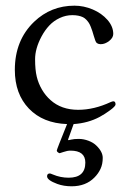

<svg xmlns="http://www.w3.org/2000/svg" viewBox="-20 -422 452 673"><path d="M32 -177Q32 -280.8 99.6 -345.7Q158.7 -402.1 241 -402.1Q273.7 -402.1 305.1 -388.8Q336.4 -375.5 356.7 -352.3Q377 -329.1 377 -303Q377 -289.6 362.5 -278.3Q348.1 -267.1 333 -267.1Q317.9 -267.1 314 -280Q311.5 -286.6 308.5 -296.9Q305.4 -307.1 303.5 -313.5Q301.5 -319.8 298.1 -328.2Q294.7 -336.7 291.4 -341.8Q288.1 -346.9 282.7 -352.7Q277.3 -358.4 271 -361.6Q255.9 -368.9 233.4 -368.9Q210.9 -368.9 189.6 -359Q168.2 -349.1 152.7 -332.5Q137.2 -315.9 125.7 -294.4Q103 -252 103 -214.4Q103 -176.8 108.9 -153Q114.7 -129.2 127.1 -108Q139.4 -86.9 157 -71.3Q195.1 -37.1 253.9 -37.1Q309.6 -37.1 367.4 -64Q374 -66.9 377.4 -66.9Q385 -66.9 385 -55.9Q385 -49.6 365.6 -35.4Q346.2 -21.2 329.3 -12.2Q288.8 9.5 238 12.9L219 65.9Q218.3 68.8 219.1 69.2Q220 69.6 229.6 67.3Q239.3 64.9 256.1 64.9Q272.9 64.9 290.2 71.4Q307.4 77.9 317.9 88.4Q340.1 109.9 340.1 131.5Q340.1 153.1 332.4 169.8Q324.7 186.5 311 200.2Q280.8 231 231 231Q203.4 231 180.7 222.7Q145 209.5 145 196Q145 186 155 186Q156.7 186 165.5 189.7Q191.9 200.9 220.7 200.9Q279.1 200.9 279.1 147.9Q279.1 106 227.1 106Q215.8 106 203.2 110.5Q190.7 115 189.1 115Q187.5 115 183.2 112.1Q179 109.1 179 105.7Q179 102.3 215.1 12.9Q130.6 10 81.3 -41.4Q32 -92.8 32 -177Z"/></svg>

Font: Fanwood Text
Style: Regular
Weight: 400
Version: Version 1.1001